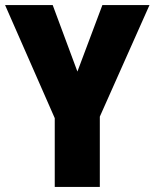

<svg xmlns="http://www.w3.org/2000/svg" viewBox="-20 -734 607 754"><path d="M284 -453 382 -714H567L372 -276V0H195V-270L0 -714H187Z"/></svg>

Font: Noto Sans Lao UI Cond Blk
Style: Regular
Weight: 900
Width: 3
Designer: Monotype Design Team
Foundry: Monotype Imaging Inc.
Version: Version 2.000; ttfautohint (v1.8.4.7-5d5b)